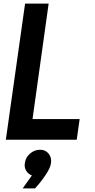

<svg xmlns="http://www.w3.org/2000/svg" viewBox="-20 -770 526 1058"><path d="M118.2 -750H248L159.2 -113.8H418.9L402.8 0H12.2ZM155.8 196.8Q134.8 189 123.8 169.9Q112.8 150.9 117.2 127.9Q121.1 97.2 145.5 76.2Q169.9 55.2 201.2 55.2Q230 55.2 247.6 76.2Q265.1 97.2 261.2 127.9Q258.3 153.8 231.2 194.3Q204.1 234.9 172.9 268.1H105Z"/></svg>

Font: Oakes Grotesk
Style: SemiBold Italic
Weight: 600
Designer: Samuel Oakes
Foundry: Samuel Oakes
Version: Version 1.0 | wf-rip DC20170320